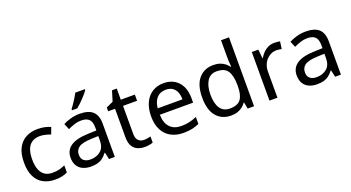

<svg xmlns="http://www.w3.org/2000/svg" viewBox="-52 -1373 3638 1990"><g transform="rotate(-20 1767.5 -378.0)"><path d="M300 10Q229 10 173.5 -19Q118 -48 86.5 -109Q55 -170 55 -265Q55 -364 88 -426Q121 -488 177.5 -517Q234 -546 306 -546Q347 -546 385 -537.5Q423 -529 447 -517L420 -444Q396 -453 364 -461Q332 -469 304 -469Q250 -469 215 -446Q180 -423 163 -378Q146 -333 146 -266Q146 -202 163 -157Q180 -112 214 -89Q248 -66 299 -66Q343 -66 376.5 -75Q410 -84 438 -97V-19Q411 -5 378.5 2.5Q346 10 300 10Z M768 -545Q866 -545 913 -502Q960 -459 960 -365V0H896L879 -76H875Q852 -47 827.5 -27.5Q803 -8 771.5 1Q740 10 695 10Q647 10 608.5 -7Q570 -24 548 -59.5Q526 -95 526 -149Q526 -229 589 -272.5Q652 -316 783 -320L874 -323V-355Q874 -422 845 -448Q816 -474 763 -474Q721 -474 683 -461.5Q645 -449 612 -433L585 -499Q620 -518 668 -531.5Q716 -545 768 -545ZM794 -259Q694 -255 655.5 -227Q617 -199 617 -148Q617 -103 644.5 -82Q672 -61 715 -61Q783 -61 828 -98.5Q873 -136 873 -214V-262ZM909 -756Q900 -742 883 -722Q866 -702 845.5 -680.5Q825 -659 804.5 -639.5Q784 -620 766 -606H708V-618Q723 -637 740.5 -663Q758 -689 775 -716.5Q792 -744 803 -766H909Z M1305 -62Q1325 -62 1346 -65.5Q1367 -69 1380 -73V-6Q1366 1 1340 5.5Q1314 10 1290 10Q1248 10 1212.5 -4.5Q1177 -19 1155 -55Q1133 -91 1133 -156V-468H1057V-510L1134 -545L1169 -659H1221V-536H1376V-468H1221V-158Q1221 -109 1244.5 -85.5Q1268 -62 1305 -62Z M1694 -546Q1763 -546 1812.5 -516Q1862 -486 1888.5 -431.5Q1915 -377 1915 -304V-251H1548Q1550 -160 1594.5 -112.5Q1639 -65 1719 -65Q1770 -65 1809.5 -74.5Q1849 -84 1891 -102V-25Q1850 -7 1810 1.5Q1770 10 1715 10Q1639 10 1580.5 -21Q1522 -52 1489.5 -113.5Q1457 -175 1457 -264Q1457 -352 1486.5 -415Q1516 -478 1569.5 -512Q1623 -546 1694 -546ZM1693 -474Q1630 -474 1593.5 -433.5Q1557 -393 1550 -321H1823Q1823 -367 1809 -401Q1795 -435 1766.5 -454.5Q1738 -474 1693 -474Z M2241 10Q2141 10 2081 -59.5Q2021 -129 2021 -267Q2021 -405 2081.5 -475.5Q2142 -546 2242 -546Q2284 -546 2315 -535.5Q2346 -525 2369 -507Q2392 -489 2408 -467H2414Q2413 -480 2410.5 -505.5Q2408 -531 2408 -546V-760H2496V0H2425L2412 -72H2408Q2392 -49 2369 -30.5Q2346 -12 2314.5 -1Q2283 10 2241 10ZM2255 -63Q2340 -63 2374.5 -109.5Q2409 -156 2409 -250V-266Q2409 -366 2376 -419.5Q2343 -473 2254 -473Q2183 -473 2147.5 -416.5Q2112 -360 2112 -265Q2112 -169 2147.5 -116Q2183 -63 2255 -63Z M2916 -546Q2931 -546 2948.5 -544.5Q2966 -543 2979 -540L2968 -459Q2955 -462 2939.5 -464Q2924 -466 2910 -466Q2879 -466 2851 -453Q2823 -440 2801 -416.5Q2779 -393 2766.5 -360Q2754 -327 2754 -286V0H2666V-536H2738L2748 -438H2752Q2769 -468 2793 -492.5Q2817 -517 2848 -531.5Q2879 -546 2916 -546Z M3262 -545Q3360 -545 3407 -502Q3454 -459 3454 -365V0H3390L3373 -76H3369Q3346 -47 3321.5 -27.5Q3297 -8 3265.5 1Q3234 10 3189 10Q3141 10 3102.5 -7Q3064 -24 3042 -59.5Q3020 -95 3020 -149Q3020 -229 3083 -272.5Q3146 -316 3277 -320L3368 -323V-355Q3368 -422 3339 -448Q3310 -474 3257 -474Q3215 -474 3177 -461.5Q3139 -449 3106 -433L3079 -499Q3114 -518 3162 -531.5Q3210 -545 3262 -545ZM3288 -259Q3188 -255 3149.5 -227Q3111 -199 3111 -148Q3111 -103 3138.5 -82Q3166 -61 3209 -61Q3277 -61 3322 -98.5Q3367 -136 3367 -214V-262Z"/></g></svg>

Font: Noto Sans Sinhala
Style: Regular
Weight: 400
Designer: Jelle Bosma - Monotype Design Team
Foundry: Monotype Imaging Inc.
Version: Version 2.006